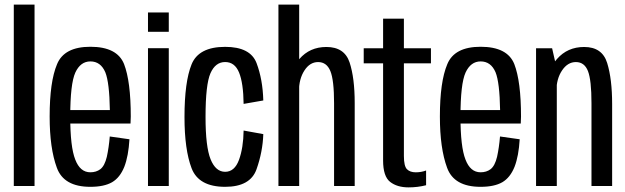

<svg xmlns="http://www.w3.org/2000/svg" viewBox="-20 -805 2704 831"><path d="M39.7 0H129.5V-785H39.7Z M371 3.6V-59.3Q326.5 -59.3 305.6 -114.6Q284 -169.2 284 -300.1Q284 -442.5 306 -490.9Q328.3 -539.2 371.2 -539.2Q415.7 -539.2 435.8 -492.2Q453.6 -447.9 455.5 -328.6H274.4V-270.2H544.9Q546 -285.2 546 -300.7Q546 -452.5 516.9 -527.8Q486.9 -602.6 371.2 -602.6Q257.7 -602.6 226.9 -527.1Q194.9 -451.5 194.9 -300.5Q194.9 -163.2 226 -79.2Q255.9 3.6 371 3.6ZM371 -59.3V3.6Q430.5 3.6 465.1 -16.3Q499.3 -36.3 518.1 -83.2Q536.1 -129.9 540.3 -202.2L455.1 -214.3Q451.1 -166.1 442.4 -126.4Q433 -87.1 414.4 -72.8Q396.5 -59.3 371 -59.3Z M620.5 0H710.5V-596.5H620.5ZM620.5 -751V-667.3H710.5V-751Z M954.4 3.6Q1063.3 3.6 1090.2 -72.2Q1117.1 -148 1119.6 -224.5L1034.4 -240Q1033.3 -165 1014.4 -113.2Q995.4 -61.4 954.4 -61.4Q913.4 -61.4 891.5 -115.6Q869.6 -169.8 869.6 -298.4Q869.6 -439.8 891 -488.2Q912.4 -536.5 954.4 -536.5Q996.2 -536.5 1014.7 -491.1Q1033.3 -445.6 1034.4 -355.3L1119.6 -370.2Q1117.1 -461.3 1090.5 -531.7Q1063.8 -602.2 954.4 -602.2Q840 -602.2 809.2 -526.5Q778.5 -450.8 778.5 -298.4Q778.5 -157.4 809.2 -76.9Q840 3.6 954.4 3.6Z M1185.1 0H1274.9V-785H1185.1ZM1425.9 0H1515.2V-359Q1515.2 -467.7 1493.1 -534.7Q1470.9 -601.7 1392.6 -601.7Q1320.6 -601.7 1275.7 -549.6Q1230.9 -497.5 1230.9 -431.8L1274 -410.6Q1274 -463.8 1297.7 -500.1Q1321.3 -536.4 1356.8 -536.4Q1393.9 -536.4 1409.9 -497.3Q1425.9 -458.2 1425.9 -358.3Z M1748.2 6Q1787.9 6 1824.2 -3.3V-67.1Q1803.2 -59.2 1779.5 -59.2Q1754.7 -59.2 1741.4 -72.6Q1728.1 -85.9 1728.1 -130.1V-530.9H1845.2V-596.2H1728.1V-724.3H1638.1V-596.2H1554.2V-530.9H1638.1V-110.4Q1638.1 -41.5 1668.6 -17.7Q1699.1 6 1748.2 6Z M2060 3.6V-59.3Q2015.5 -59.3 1994.6 -114.6Q1973 -169.2 1973 -300.1Q1973 -442.5 1995 -490.9Q2017.3 -539.2 2060.2 -539.2Q2104.7 -539.2 2124.8 -492.2Q2142.6 -447.9 2144.5 -328.6H1963.4V-270.2H2233.9Q2235 -285.2 2235 -300.7Q2235 -452.5 2205.9 -527.8Q2175.9 -602.6 2060.2 -602.6Q1946.7 -602.6 1915.9 -527.1Q1883.9 -451.5 1883.9 -300.5Q1883.9 -163.2 1915 -79.2Q1944.9 3.6 2060 3.6ZM2060 -59.3V3.6Q2119.5 3.6 2154.1 -16.3Q2188.3 -36.3 2207.1 -83.2Q2225.1 -129.9 2229.3 -202.2L2144.1 -214.3Q2140.1 -166.1 2131.4 -126.4Q2122 -87.1 2103.4 -72.8Q2085.5 -59.3 2060 -59.3Z M2300.1 0H2389.9V-506.9L2369.6 -596.2H2300.1ZM2540 0H2629.4V-354.4Q2629.4 -463.1 2607.9 -532.4Q2586.5 -601.7 2508.2 -601.7Q2436.2 -601.7 2390.6 -549.6Q2345 -497.5 2345 -431.8L2388.2 -410.6Q2388.2 -463.8 2412.6 -500.1Q2436.9 -536.4 2472.4 -536.4Q2509.5 -536.4 2524.8 -497.3Q2540 -458.2 2540 -358.3Z"/></svg>

Font: Anybody Thin Condensed
Style: Regular
Weight: 100
Width: 3
Version: Version 1.113;gftools[0.9.25]